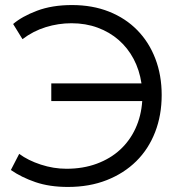

<svg xmlns="http://www.w3.org/2000/svg" viewBox="-20 -730 709 760"><path d="M183 -400H540Q532 -453 509 -496.5Q486 -540 450 -571.5Q414 -603 366.5 -620.5Q319 -638 263 -638Q211 -638 161 -622.5Q111 -607 69 -575L32 -635Q67 -665 126.5 -687.5Q186 -710 265 -710Q346 -710 411.5 -684Q477 -658 523.5 -610.5Q570 -563 595 -497.5Q620 -432 620 -354Q620 -274 594 -207Q568 -140 519.5 -92Q471 -44 402.5 -17Q334 10 249 10Q176 10 120.5 -9Q65 -28 23 -57L56 -121Q91 -95 141.5 -78.5Q192 -62 243 -62Q309 -62 363 -82Q417 -102 455.5 -137.5Q494 -173 516.5 -222Q539 -271 543 -330H183Z"/></svg>

Font: Tilda Sans
Style: Regular
Weight: 400
Designer: ParaType Ltd
Foundry: ParaType Ltd
Version: Version 1.009